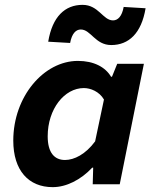

<svg xmlns="http://www.w3.org/2000/svg" viewBox="-20 -759 640 791"><path d="M197.1 12C252.9 12 312.5 -17.7 359.9 -68.2H363.9L362 0H473.3L572.8 -496.1H462.9L441.4 -443H437.4C414 -482.7 366.4 -508.1 301 -508.1C160.2 -508.1 34.7 -361 34.7 -179.8C34.7 -56.6 97.8 12 197.1 12ZM247.8 -99.9C204.6 -99.9 176.5 -129.6 176.5 -197.5C176.5 -310.2 245.4 -396.2 325.4 -396.2C353.1 -396.2 389 -382 408.3 -349L371.9 -176.6C332.6 -123.2 285.6 -99.9 247.8 -99.9ZM438.2 -573.4C510.7 -573.4 562.7 -622 579.8 -725L489.5 -730.4C482.4 -691.4 465.5 -675 445.6 -675C404 -675 386.3 -739 320.2 -739C247.7 -739 195.7 -690.7 178.6 -587.2L268.9 -582C276.1 -621.3 292.9 -637.5 312.8 -637.5C354.4 -637.5 372.3 -573.4 438.2 -573.4Z"/></svg>

Font: Source Code Variable
Style: Italic
Weight: 400
Italic angle: -11°
Monospace: yes
Designer: Paul D. Hunt, Teo Tuominen
Foundry: Adobe Systems Incorporated
Version: Version 1.005;PS 1.0;hotconv 16.6.54;makeotf.lib2.5.65590